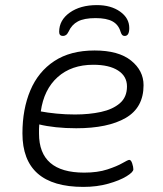

<svg xmlns="http://www.w3.org/2000/svg" viewBox="-20 -727 640 753"><path d="M307 6Q68 6 68 -204Q68 -299 99 -372.5Q130 -446 193 -487.5Q256 -529 351 -529Q445 -529 494 -489.5Q543 -450 543 -393Q543 -305 473 -264.5Q403 -224 279 -224Q237 -224 199.5 -228Q162 -232 134 -239Q133 -230 133 -221.5Q133 -213 133 -203Q133 -50 310 -50Q363 -50 401 -62.5Q439 -75 460.5 -87.5Q482 -100 487 -100Q494 -100 498.5 -86Q503 -72 503 -63Q503 -52 476 -35.5Q449 -19 404.5 -6.5Q360 6 307 6ZM274 -278Q330 -278 376 -288Q422 -298 450 -322Q478 -346 478 -388Q478 -428 443 -450.5Q408 -473 346 -473Q260 -473 206 -424.5Q152 -376 140 -290Q166 -285 201.5 -281.5Q237 -278 274 -278ZM360 -707Q415 -707 451 -681.5Q487 -656 487 -617Q487 -586 469 -586Q463 -586 459.5 -589.5Q456 -593 453 -602Q445 -630 421.5 -643Q398 -656 355 -656Q310 -656 285.5 -643Q261 -630 249 -603Q244 -593 238.5 -589.5Q233 -586 227 -586Q212 -586 212 -602Q212 -648 253.5 -677.5Q295 -707 360 -707Z"/></svg>

Font: Asap Semi Expanded Semi Expanded Light
Style: Italic
Weight: 300
Width: 6
Italic angle: -6°
Designer: Pablo Cosgaya
Foundry: Omnibus-Type
Version: Version 3.001; ttfautohint (v1.8.4.7-5d5b)